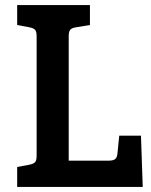

<svg xmlns="http://www.w3.org/2000/svg" viewBox="-20 -740 597 760"><path d="M545 0 538 -203H452L445 -133C443 -108 431 -104 407 -104H252V-594C252 -619 256 -628 281 -632L336 -641V-720H48V-641L96 -632C121 -627 125 -619 125 -594V-126C125 -101 121 -93 96 -88L48 -79V0Z"/></svg>

Font: Enriqueta
Style: Bold
Weight: 700
Designer: Viviana Monsalve, Gustavo Ibarra
Foundry: Viviana Monsalve, Gustavo Ibarra
Version: Version 1.002